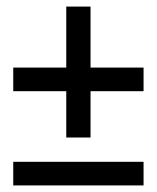

<svg xmlns="http://www.w3.org/2000/svg" viewBox="-20 -564 479 587"><path d="M182.6 -143.6V-543.9H256.8V-143.6ZM20.5 2.9V-69.3H418.9V2.9ZM20.5 -285.2V-357.4H418.9V-285.2Z"/></svg>

Font: Reddit Sans Condensed
Style: Regular
Weight: 400
Designer: Stephen Hutchings
Foundry: Reddit
Version: Version 1.014